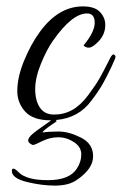

<svg xmlns="http://www.w3.org/2000/svg" viewBox="-20 -372 381 600"><path d="M241 -230Q276 -272 276 -301Q276 -330 252 -330Q205 -330 145 -244Q126 -217 108 -173Q90 -129 90 -93.5Q90 -58 104.5 -36Q119 -14 149.5 -14Q180 -14 206 -28.5Q232 -43 255.5 -74.5Q279 -106 291 -127Q303 -148 324 -190Q331 -204 336 -201.5Q341 -199 341 -194.5Q341 -190 328 -162.5Q315 -135 302 -111.5Q289 -88 266 -58Q226 -3 155 3L157 7Q156 8 144 16Q113 37 113 42Q132 39 163.5 39Q195 39 233 58Q271 77 271 116.5Q271 156 219 191Q194 208 152 208Q110 208 63.5 196.5Q17 185 17 162Q17 155 22 155Q27 155 38 166Q62 191 129.5 191Q197 191 220 155Q234 134 234 110.5Q234 87 211 72Q188 57 162 57Q136 57 112 69Q88 81 84 81Q80 81 74 76.5Q68 72 68 66.5Q68 61 76.5 51.5Q85 42 140 4H139Q83 4 58.5 -23.5Q34 -51 34 -87Q34 -131 55.5 -183Q77 -235 105 -273Q163 -352 239 -352Q276 -352 292.5 -334.5Q309 -317 309 -294Q309 -260 281 -236Q267 -223 257.5 -223Q248 -223 241 -230Z"/></svg>

Font: Great Vibes
Style: Regular
Weight: 400
Designer: Robert E. Leuschke
Foundry: Robert E. Leuschke
Version: Version 1.001